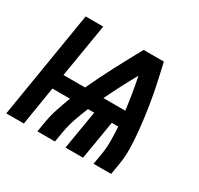

<svg xmlns="http://www.w3.org/2000/svg" viewBox="-136 -676 855 823"><g transform="rotate(30 291.0 -265.0)"><path d="M-18 0 69 -530H156L112 -265H219Q250 -332 285 -398.5Q320 -465 356 -530H456Q465 -491 473.5 -452.5Q482 -414 489 -375Q496 -336 501.5 -296.5Q507 -257 511 -216.5Q515 -176 516 -135Q517 -94 510 -53L501 0H414L423 -53Q429 -88 428.5 -122.5Q428 -157 426 -191H394L362 0H275L307 -191H276Q262 -157 250 -122.5Q238 -88 232 -53L223 0H136L145 -53Q151 -88 162.5 -122.5Q174 -157 187 -191H100L69 0ZM310 -265H418Q413 -305 406.5 -344.5Q400 -384 392 -423Q370 -384 349.5 -344.5Q329 -305 310 -265Z"/></g></svg>

Font: Iosevka Curly SmBdEx
Style: Italic
Weight: 600
Width: 7
Italic angle: -9°
Monospace: yes
Designer: Belleve Invis
Foundry: Belleve Invis
Version: Version 11.1.0; ttfautohint (v1.8.3)